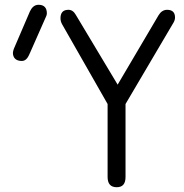

<svg xmlns="http://www.w3.org/2000/svg" viewBox="-20 -783 768 803"><path d="M430 -43C430 -14 443 0 468 0C493 0 505 -14 505 -43V-348L706 -689C710 -696 712 -703 712 -710C712 -731 701 -742 679 -742C664 -742 652 -734 643 -719L472 -429L297 -721C289 -735 279 -742 266 -742C244 -742 233 -730 233 -707C233 -698 235 -690 240 -681L430 -348ZM174 -717C175 -720 176 -724 176 -727C176 -750 165 -763 141 -763C123 -763 112 -750 105 -735L38 -579C36 -575 34 -565 34 -562C34 -543 45 -528 71 -528C91 -528 99 -547 106 -563Z"/></svg>

Font: Numismatica Pro
Style: Regular
Weight: 400
Designer: Chris Hopkins
Foundry: Edward C. D. Hopkins
Version: Version 2.19D